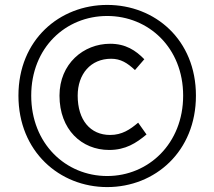

<svg xmlns="http://www.w3.org/2000/svg" viewBox="-20 -750 872 781"><path d="M416 11C611 11 777 -134 777 -361C777 -588 611 -730 416 -730C222 -730 55 -588 55 -361C55 -134 222 11 416 11ZM416 -34C247 -34 107 -166 107 -361C107 -556 247 -685 416 -685C584 -685 725 -556 725 -361C725 -166 584 -34 416 -34ZM424 -140C491 -140 534 -168 576 -203L542 -251C509 -223 476 -201 428 -201C347 -201 296 -262 296 -361C296 -449 349 -511 432 -511C471 -511 498 -494 529 -465L567 -509C532 -545 491 -572 428 -572C320 -572 222 -491 222 -361C222 -223 312 -140 424 -140Z"/></svg>

Font: Noto Sans Mono CJK HK
Style: Regular
Weight: 400
Designer: Ryoko NISHIZUKA 西塚涼子 (kana, bopomofo & ideographs); Paul D. Hunt (Latin, Greek & Cyrillic); Sandoll Communications 산돌커뮤니
Foundry: Adobe
Version: Version 2.004;hotconv 1.0.118;makeotfexe 2.5.65603